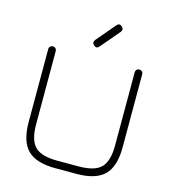

<svg xmlns="http://www.w3.org/2000/svg" viewBox="-122 -939 929 1038"><g transform="rotate(15 343.0 -420.0)"><path d="M315 -695Q300 -708 312 -725L402 -831Q416 -848 432 -834Q447 -820 435 -804L345 -698Q331 -681 315 -695ZM283 0Q176 0 128 -48Q80 -96 80 -203V-612Q80 -621 86 -627Q92 -633 101 -633Q110 -633 116 -627Q122 -621 122 -612V-203Q122 -114 158 -78Q194 -42 283 -42H403Q492 -42 528 -78Q564 -114 564 -203V-612Q564 -621 570 -627Q576 -633 585 -633Q594 -633 600 -627Q606 -621 606 -612V-203Q606 -96 558 -48Q510 0 403 0Z"/></g></svg>

Font: Jura Light
Style: Regular
Weight: 300
Designer: Daniel Johnson, Alexei Vanyashin
Foundry: Daniel Johnson
Version: Version 5.103